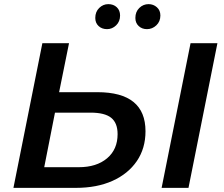

<svg xmlns="http://www.w3.org/2000/svg" viewBox="-20 -909 1083 929"><path d="M451 -463Q684 -463 684 -274Q684 -191 642 -129.5Q600 -68 524.5 -34Q449 0 347 0H45L185 -700H314L266 -463ZM361 -100Q447 -100 498 -143Q549 -186 549 -260Q549 -314 518 -339Q487 -364 418 -364H246L194 -100ZM762 0 902 -700H1032L892 0ZM691 -768Q667 -768 651 -783Q635 -798 635 -822Q635 -852 654 -870.5Q673 -889 699 -889Q722 -889 739 -874Q756 -859 756 -834Q756 -805 736.5 -786.5Q717 -768 691 -768ZM498 -768Q473 -768 457 -783Q441 -798 441 -822Q441 -852 460 -870.5Q479 -889 504 -889Q529 -889 545 -874Q561 -859 561 -834Q561 -805 542 -786.5Q523 -768 498 -768Z"/></svg>

Font: Montserrat SemiBold
Style: Italic
Weight: 600
Italic angle: -11.3°
Designer: Julieta Ulanovsky
Foundry: Julieta Ulanovsky
Version: Version 9.000; ttfautohint (v1.8.4.7-5d5b)